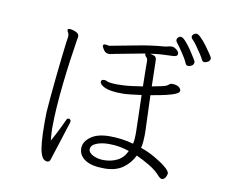

<svg xmlns="http://www.w3.org/2000/svg" viewBox="-84 -887 1168 994"><g transform="rotate(10 500.0 -390.0)"><path d="M955 -651Q966 -658 966 -670Q966 -674 954.5 -691.5Q943 -709 927 -730.5Q911 -752 895.5 -767.5Q880 -783 871 -783Q863 -783 856 -777Q849 -771 849 -763Q849 -757 854 -752Q864 -743 878 -723.5Q892 -704 904.5 -685Q917 -666 922 -655Q926 -645 937 -645Q942 -645 947 -647.5Q952 -650 955 -651ZM875 -616Q886 -623 886 -635Q886 -639 885 -641Q885 -641 875 -658Q865 -675 850 -697Q835 -719 819.5 -736Q804 -753 794 -753Q787 -753 780.5 -747Q774 -741 774 -733Q774 -727 778 -722Q787 -711 800.5 -691.5Q814 -672 826 -652.5Q838 -633 842 -622Q846 -611 858 -611Q863 -611 867.5 -613Q872 -615 875 -616ZM698 -220V-233Q697 -262 695 -316.5Q693 -371 691 -428Q745 -437 775 -444.5Q805 -452 818.5 -458Q832 -464 835.5 -469Q839 -474 839 -477Q839 -487 827.5 -496Q816 -505 793 -505H788Q781 -504 776.5 -499.5Q772 -495 764 -491Q758 -488 737.5 -483.5Q717 -479 690 -474Q689 -524 688 -561.5Q687 -599 687 -606Q687 -623 680.5 -629Q674 -635 653 -639Q686 -644 708.5 -645.5Q731 -647 768 -648Q795 -648 795 -664Q795 -667 794 -669Q792 -677 781 -685.5Q770 -694 760 -695H755Q746 -695 738 -692.5Q730 -690 721 -689Q653 -684 580.5 -670Q508 -656 443 -644Q442 -644 440 -643.5Q438 -643 436 -643Q430 -643 425.5 -644.5Q421 -646 416 -646Q404 -646 404 -637Q404 -632 414 -616.5Q424 -601 442 -601Q449 -601 456 -603Q463 -605 470 -606Q510 -613 549 -621Q588 -629 628 -636V-634Q628 -625 635.5 -618.5Q643 -612 643 -599Q643 -582 643.5 -546Q644 -510 645 -466Q619 -462 593 -458.5Q567 -455 547 -454Q538 -454 530.5 -453.5Q523 -453 515 -453Q469 -453 455 -461Q452 -464 442 -464Q432 -464 428 -459Q426 -455 426 -452Q426 -437 454.5 -424Q483 -411 547 -411Q564 -411 590.5 -414Q617 -417 646 -421L651 -230V-215Q651 -202 650 -189.5Q649 -177 646 -165Q586 -182 521 -182Q457 -182 421.5 -156Q386 -130 386 -95Q386 -59 419.5 -36Q453 -13 521 -13Q580 -13 617.5 -39Q655 -65 676 -108Q711 -92 747 -70.5Q783 -49 805 -23Q816 -11 825 -11Q831 -11 835.5 -15Q840 -19 843 -23Q846 -29 848 -34.5Q850 -40 850 -45Q850 -57 825 -77.5Q800 -98 763.5 -118.5Q727 -139 691 -151Q695 -168 696.5 -186Q698 -204 698 -220ZM219 -657V-652Q218 -649 214 -617Q210 -585 204.5 -536.5Q199 -488 193.5 -434Q188 -380 183.5 -331.5Q179 -283 177 -252Q177 -248 176.5 -233.5Q176 -219 176 -199Q176 -132 179.5 -92Q183 -52 190 -31.5Q197 -11 206 -4Q215 3 225 3Q237 3 241 -12Q242 -16 248 -34.5Q254 -53 262.5 -79Q271 -105 279.5 -132Q288 -159 295 -181Q302 -203 305 -212Q306 -216 306.5 -219Q307 -222 307 -224Q307 -231 300 -234Q299 -234 298.5 -234.5Q298 -235 296 -235Q287 -235 284 -226Q278 -213 262.5 -180.5Q247 -148 224 -107Q223 -121 221.5 -138.5Q220 -156 220 -176Q220 -224 224 -283.5Q228 -343 235 -407Q242 -471 250.5 -532.5Q259 -594 267 -644Q268 -649 269 -653.5Q270 -658 270 -662Q270 -674 260 -680.5Q250 -687 238 -690Q226 -693 220 -693Q213 -693 210 -688V-686Q210 -680 214.5 -674Q219 -668 219 -657ZM631 -124Q614 -87 582 -71Q550 -55 511 -55Q479 -55 454.5 -67.5Q430 -80 430 -97Q430 -119 457.5 -130.5Q485 -142 524 -142Q556 -142 581.5 -137Q607 -132 631 -124Z"/></g></svg>

Font: Klee One
Style: Regular
Weight: 400
Designer: Fontworks Inc.
Foundry: Fontworks Inc.
Version: Version 1.100